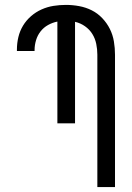

<svg xmlns="http://www.w3.org/2000/svg" viewBox="-20 -763 540 783"><path d="M449 0H377V-540Q377 -562 372.5 -584Q368 -606 356.5 -624.5Q345 -643 326.5 -656Q308 -669 286 -674V-260H214V-675Q194 -671 176 -661Q158 -651 145.5 -635Q133 -619 127 -599Q121 -579 121 -559V-555H49V-561Q49 -587 55 -612Q61 -637 74 -658.5Q87 -680 106.5 -697Q126 -714 149.5 -724.5Q173 -735 198 -739Q223 -743 249 -743Q276 -743 303 -738Q330 -733 354 -721Q378 -709 397 -689Q416 -669 428 -645Q440 -621 444.5 -594Q449 -567 449 -540Z"/></svg>

Font: Iosevka srxl
Style: Regular
Weight: 400
Monospace: yes
Designer: Belleve Invis
Foundry: Belleve Invis
Version: Version 33.0.1; ttfautohint (v1.8.3)